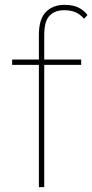

<svg xmlns="http://www.w3.org/2000/svg" viewBox="-20 -770 380 790"><path d="M140 0V-503H30V-525H140V-626Q140 -692 169 -721Q198 -750 245 -750Q281 -750 303.5 -738.5Q326 -727 340 -708L326 -693Q308 -713 288.5 -720.5Q269 -728 243 -728Q207 -728 184.5 -706Q162 -684 162 -625V-525H314V-503H162V0Z"/></svg>

Font: Lexend Thin
Style: Regular
Weight: 100
Designer: Bonnie Shaver-Troup, Thomas Jockin
Foundry: Lexend
Version: Version 1.007; ttfautohint (v1.8.3)